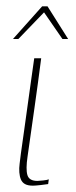

<svg xmlns="http://www.w3.org/2000/svg" viewBox="-20 -583 239 606"><path d="M110 -399Q100 -321 89 -244Q78 -167 67 -89Q61 -49 66.5 -30.5Q72 -12 98 -12Q103 -12 116.5 -13.5Q130 -15 134 -17L132 -2Q127 -1 109 1Q91 3 84 3Q68 3 59 -2Q50 -7 46 -16.5Q42 -26 41 -39Q40 -52 42 -67Q44 -82 46 -99Q51 -136 56.5 -173.5Q62 -211 67 -249Q72 -287 77.5 -324.5Q83 -362 88 -399Q93 -399 99 -399Q105 -399 110 -399ZM21 -460 113 -563H130L195 -460H177L119 -544L38 -460Z"/></svg>

Font: Genos Thin
Style: Italic
Weight: 100
Italic angle: -8°
Designer: Robert E. Leuschke
Foundry: Robert E. Leuschke
Version: Version 1.010